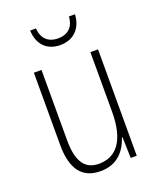

<svg xmlns="http://www.w3.org/2000/svg" viewBox="-136 -803 740 897"><g transform="rotate(-20 233.5 -355.0)"><path d="M346 -720H316C313 -671 285 -641 234 -641C184 -641 155 -670 152 -720H123C126 -647 170 -608 233 -608C300 -608 342 -651 346 -720ZM391 -529H353V-233C353 -91 301 -25 213 -25C146 -25 110 -71 110 -178V-529H72V-170C72 -51 116 10 209 10C295 10 336 -46 355 -104H358L361 0H391Z"/></g></svg>

Font: Noto Sans Georgian Condensed ExtraLight
Style: Regular
Weight: 200
Width: 3
Designer: Monotype Design Team, Akaki Razmadze
Foundry: Google LLC
Version: Version 2.005